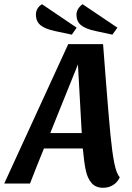

<svg xmlns="http://www.w3.org/2000/svg" viewBox="-56 -869 625 909"><path d="M432 20Q397 20 377.5 -2.5Q358 -25 350 -63Q342 -101 336 -166H152Q120 -88 86 0H-36L267 -660H432L445 -491Q459 -312 467 -230Q475 -148 485 -97.5Q495 -47 511 -30Q502 -8 481 6Q460 20 432 20ZM225 -346 182 -239H331L313 -564ZM284 -705 204 -722Q157 -732 135.5 -750Q114 -768 114 -800Q114 -815 121.5 -828Q129 -841 143 -849L307 -738ZM476 -705 397 -722Q349 -732 327.5 -750Q306 -768 306 -799Q306 -814 314 -827Q322 -840 335 -849L500 -738Z"/></svg>

Font: Sansita Medium Italic
Style: Regular
Weight: 500
Italic angle: -11°
Designer: Pablo Cosgaya
Foundry: Omnibus-Type
Version: Version 1.006